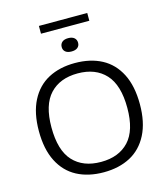

<svg xmlns="http://www.w3.org/2000/svg" viewBox="-148 -1165 1122 1289"><g transform="rotate(-15 413.0 -521.0)"><path d="M62 -370Q62 -496 105.8 -581Q149.5 -666 228.2 -707.8Q307 -749.5 413 -749.5Q520 -749.5 598.8 -707.8Q677.5 -666 720.8 -581Q764 -496 764 -370Q764 -244.5 720.2 -159.2Q676.5 -74 597.8 -32.2Q519 9.5 413 9.5Q306 9.5 227.2 -32.2Q148.5 -74 105.2 -159Q62 -244 62 -370ZM676 -367.5Q676 -526.5 606.5 -602Q537 -677.5 413 -677.5Q289.5 -677.5 219.8 -603Q150 -528.5 150 -372.5Q150 -212.5 219.2 -137.5Q288.5 -62.5 413 -62.5Q537 -62.5 606.5 -137Q676 -211.5 676 -367.5ZM356 -875.5Q356 -897 370.8 -909.8Q385.5 -922.5 413 -922.5Q440.5 -922.5 455.2 -909.8Q470 -897 470 -875.5Q470 -854.5 455.2 -842.2Q440.5 -830 413 -830Q385.5 -830 370.8 -842.2Q356 -854.5 356 -875.5ZM245 -998.5V-1052.5H581V-998.5Z"/></g></svg>

Font: Encode Sans Expanded
Style: Regular
Weight: 400
Width: 7
Designer: Multiple Designers
Foundry: Impallari Type
Version: Version 2.000